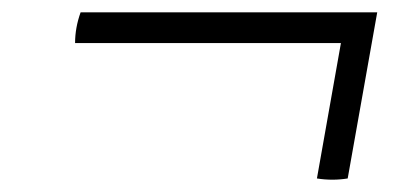

<svg xmlns="http://www.w3.org/2000/svg" viewBox="-20 -510 660 312"><path d="M111 -490H593L545 -220Q520 -216 495 -220L534 -440H102Q102 -465 111 -490Z"/></svg>

Font: Poltawski Nowy
Style: Italic
Weight: 400
Italic angle: -12°
Designer: Adam Pótawski, Mateusz Machalski, Borys Kosmynka, Ania Wieluska
Foundry: Capitalics.wtf
Version: Version 1.001;gftools[0.9.25]